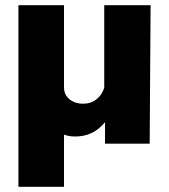

<svg xmlns="http://www.w3.org/2000/svg" viewBox="-20 -550 647 735"><path d="M50.5 165V-530H225V-214.5Q225 -196.5 234.5 -182.5Q244 -168.5 260.5 -160.8Q277 -153 298.5 -153Q328 -153 349.2 -169.8Q370.5 -186.5 379 -214V-530H556.5L553 0H382V-82Q364.5 -61.5 345.2 -49Q326 -36.5 303.5 -31.5Q284.5 -27 264.2 -27.5Q244 -28 225 -34.5V165Z"/></svg>

Font: Public Sans ExtraBold
Style: Regular
Weight: 800
Designer: The Public Sans Project Authors: Dan O. Williams and USWDS (Libre Franklin designed by Pablo Impallari and Rodrigo Fuenz
Version: Version 1.007